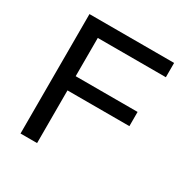

<svg xmlns="http://www.w3.org/2000/svg" viewBox="-158 -820 928 955"><g transform="rotate(30 306.0 -343.0)"><path d="M86.1 0V-686H572.2V-603.9H181.2V-384.1H536.7V-302.5H181.2V0Z"/></g></svg>

Font: Archivo SemiBold
Style: Regular
Weight: 600
Designer: Hector Gatti
Foundry: Omnibus-Type
Version: Version 2.001